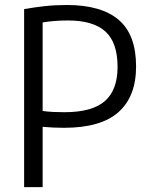

<svg xmlns="http://www.w3.org/2000/svg" viewBox="-20 -768 621 788"><path d="M79 0V-730.5Q120 -738 163.5 -742.8Q207 -747.5 254.5 -747.5Q395 -747.5 466.8 -686.8Q538.5 -626 538.5 -495.5Q538.5 -372 466.2 -307.8Q394 -243.5 243 -243.5Q219.5 -243.5 198.5 -244.5Q177.5 -245.5 155 -247.5V0ZM245 -307.5Q358 -307.5 410.2 -353Q462.5 -398.5 462.5 -493.5Q462.5 -593.5 412.5 -638.8Q362.5 -684 259 -684Q230.5 -684 205 -682Q179.5 -680 155 -676V-312.5Q177 -309.5 199 -308.5Q221 -307.5 245 -307.5Z"/></svg>

Font: Encode Sans Semi Condensed
Style: Regular
Weight: 400
Width: 4
Designer: Multiple Designers
Foundry: Impallari Type
Version: Version 3.000; ttfautohint (v1.8.3) -l 8 -r 50 -G 200 -x 14 